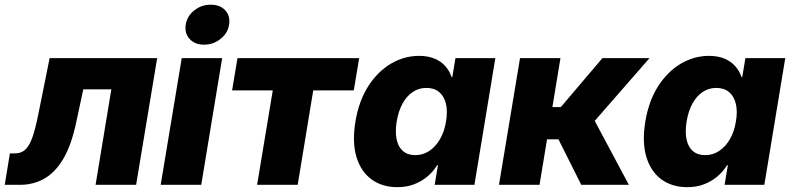

<svg xmlns="http://www.w3.org/2000/svg" viewBox="-54 -772 3308 802"><path d="M-34.2 0 -12.7 -131.3H8.3Q26.4 -131.3 40.3 -138.9Q54.2 -146.5 65.2 -163.8Q76.2 -181.2 85.4 -210.2Q94.7 -239.3 103.5 -282.2L153.3 -529.3H602.5L514.6 0H345.2L411.1 -398.9H293.9L264.2 -260.3Q244.1 -165 210 -107.9Q175.8 -50.8 130.4 -25.4Q85 0 29.8 0Z M617.2 0 705.1 -529.3H874L786.6 0ZM798.3 -585.4Q759.8 -585.4 738 -609.4Q716.3 -633.3 721.7 -668.9Q727.5 -705.1 757.6 -728.8Q787.6 -752.4 826.2 -752.4Q865.2 -752.4 887 -728.8Q908.7 -705.1 902.8 -668.9Q897.5 -633.3 867.2 -609.4Q836.9 -585.4 798.3 -585.4Z M1020 0 1085.4 -394.5H915.5L938 -529.3H1446.3L1423.8 -394.5H1254.4L1189.5 0Z M1606.4 9.8Q1542 9.8 1497.6 -22.9Q1453.1 -55.7 1434.8 -116.9Q1416.5 -178.2 1430.7 -264.6Q1445.3 -351.6 1484.6 -412.6Q1523.9 -473.6 1579.1 -506.1Q1634.3 -538.6 1696.3 -538.6Q1733.9 -538.6 1761.2 -527.1Q1788.6 -515.6 1806.2 -495.6Q1823.7 -475.6 1832.5 -450.2H1835.4L1848.6 -529.3H2015.1L1927.7 0H1761.7L1775.4 -82H1772Q1755.4 -54.7 1730.7 -34.2Q1706.1 -13.7 1675 -2Q1644 9.8 1606.4 9.8ZM1680.7 -124Q1712.9 -124 1739.3 -141.6Q1765.6 -159.2 1783.9 -190.7Q1802.2 -222.2 1809.1 -264.6Q1816.4 -307.6 1808.6 -339.1Q1800.8 -370.6 1780 -387.7Q1759.3 -404.8 1727.1 -404.8Q1695.3 -404.8 1669.9 -387.7Q1644.5 -370.6 1627.4 -339.4Q1610.4 -308.1 1603 -264.6Q1596.2 -221.7 1602.8 -189.9Q1609.4 -158.2 1629.2 -141.1Q1648.9 -124 1680.7 -124Z M2030.3 0 2118.2 -529.3H2287.1L2253.4 -324.7H2288.6L2462.4 -529.3H2659.2L2430.2 -267.1L2572.8 0H2374L2278.8 -189.9H2231L2199.7 0Z M2817.4 9.8Q2752.9 9.8 2708.5 -22.9Q2664.1 -55.7 2645.8 -116.9Q2627.4 -178.2 2641.6 -264.6Q2656.2 -351.6 2695.6 -412.6Q2734.9 -473.6 2790 -506.1Q2845.2 -538.6 2907.2 -538.6Q2944.8 -538.6 2972.2 -527.1Q2999.5 -515.6 3017.1 -495.6Q3034.7 -475.6 3043.5 -450.2H3046.4L3059.6 -529.3H3226.1L3138.7 0H2972.7L2986.3 -82H2982.9Q2966.3 -54.7 2941.7 -34.2Q2917 -13.7 2886 -2Q2855 9.8 2817.4 9.8ZM2891.6 -124Q2923.8 -124 2950.2 -141.6Q2976.6 -159.2 2994.9 -190.7Q3013.2 -222.2 3020 -264.6Q3027.3 -307.6 3019.5 -339.1Q3011.7 -370.6 2991 -387.7Q2970.2 -404.8 2938 -404.8Q2906.2 -404.8 2880.9 -387.7Q2855.5 -370.6 2838.4 -339.4Q2821.3 -308.1 2814 -264.6Q2807.1 -221.7 2813.7 -189.9Q2820.3 -158.2 2840.1 -141.1Q2859.9 -124 2891.6 -124Z"/></svg>

Font: Inter 24pt ExtraBold
Style: Italic
Weight: 800
Italic angle: -9.3988°
Designer: Rasmus Andersson
Foundry: rsms
Version: Version 4.001;git-66647c0bb